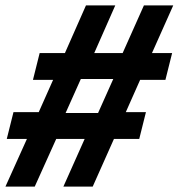

<svg xmlns="http://www.w3.org/2000/svg" viewBox="-36 -695 665 715"><path d="M-15.8 0 64.2 -177.5H-10.8L14.2 -277.5H108.3L161.7 -397.5H86.7L111.7 -497.5H205.8L284.2 -675H393.3L315 -497.5H420.8L500 -675H609.2L530 -497.5H605L580 -397.5H485.8L432.5 -277.5H507.5L482.5 -177.5H388.3L309.2 0H200L279.2 -177.5H173.3L93.3 0ZM208.3 -274.2H329.2L385.8 -400.8H265Z"/></svg>

Font: Funnel Sans
Style: Bold Italic
Weight: 700
Italic angle: -14.036°
Designer: NORD ID, Kristian Moeller
Foundry: Dicotype
Version: Version 1.000